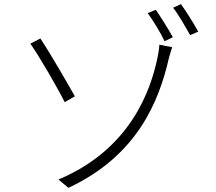

<svg xmlns="http://www.w3.org/2000/svg" viewBox="-20 -866 1040 923"><path d="M261 -3 309 37C641 -118 745 -381 792 -587C795 -596 801 -621 808 -639L746 -651C746 -637 741 -608 738 -593C706 -435 609 -149 261 -3ZM126 -656C169 -595 257 -443 291 -375L340 -403C305 -465 216 -619 174 -681L126 -656ZM729 -819 690 -803C715 -769 752 -709 771 -668L811 -687C790 -725 751 -787 729 -819ZM850 -846 812 -829C838 -796 871 -738 894 -697L933 -714C911 -754 874 -813 850 -846Z"/></svg>

Font: Genne Gothic Light
Style: Regular
Weight: 300
Designer: Ryoko NISHIZUKA (kana & ideographs); Paul D. Hunt (Latin, Greek & Cyrillic); Wenlong ZHANG (bopomofo); Sandoll Communica
Foundry: Adobe Systems Incorporated
Version: Version 1.004;PS 1.004;hotconv 16.6.51;makeotf.lib2.5.65220